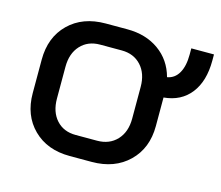

<svg xmlns="http://www.w3.org/2000/svg" viewBox="-80 -609 828 720"><g transform="rotate(15 334.5 -249.5)"><path d="M669 -500V-476Q669 -396 632 -348.5Q595 -301 528 -295V-184Q528 -98 473.5 -45Q419 8 330 8H245Q157 8 103.5 -45Q50 -98 50 -184V-314Q50 -401 104 -454Q158 -507 247 -507H331Q403 -507 453.5 -471Q504 -435 521 -372Q550 -377 565.5 -404Q581 -431 581 -476V-500ZM435 -311Q435 -363 406.5 -394Q378 -425 331 -425H247Q200 -425 171.5 -394Q143 -363 143 -311V-188Q143 -136 171 -105Q199 -74 246 -74H329Q377 -74 406 -105Q435 -136 435 -188Z"/></g></svg>

Font: Bai Jamjuree Medium
Style: Regular
Weight: 500
Version: Version 1.000; ttfautohint (v1.6)